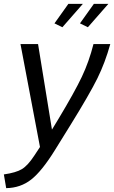

<svg xmlns="http://www.w3.org/2000/svg" viewBox="-55 -750 591 994"><path d="M268 -609 227 -629 299 -730H374ZM400 -609 359 -629 431 -730H506ZM-35 153Q28 144 58.5 125.5Q89 107 123 55L152 11L51 -522H142L214 -79L248 -135Q331 -273 368.5 -352Q406 -431 429 -522H516Q489 -425 449 -344Q409 -263 310 -103L230 26Q162 136 106.5 179.5Q51 223 -23 224Z"/></svg>

Font: Raleway-v4020 Medium
Style: Italic
Weight: 500
Italic angle: -12°
Designer: Matt McInerney, Pablo Impallari, Rodrigo Fuenzalida
Foundry: Matt McInerney, Pablo Impallari, Rodrigo Fuenzalida
Version: Version 4.020;PS 004.020;hotconv 1.0.88;makeotf.lib2.5.64775